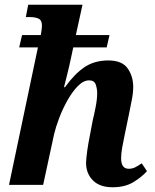

<svg xmlns="http://www.w3.org/2000/svg" viewBox="-20 -780 654 810"><path d="M455 10Q401 10 372 -19Q343 -48 343 -94Q344 -115 348 -144Q352 -173 360 -213L371 -271Q376 -291 383 -326Q390 -361 390 -387Q390 -405 384 -423Q378 -441 356 -441Q332 -441 308.5 -417Q285 -393 264.5 -356.5Q244 -320 229.5 -281.5Q215 -243 208 -213L162 0H18L140 -580H61L73 -632H152Q154 -643 155.5 -654Q157 -665 157 -671Q157 -694 143.5 -701Q130 -708 104 -708H89L99 -760H328L300 -632H442L430 -580H289L279 -533Q272 -499 263.5 -466Q255 -433 250 -412H254Q295 -469 337 -497Q379 -525 437 -525Q495 -525 518.5 -491.5Q542 -458 542 -413Q542 -387 535.5 -356Q529 -325 524 -298L506 -211Q500 -182 495.5 -157.5Q491 -133 491 -112Q491 -68 523 -68Q538 -68 550 -74Q562 -80 578 -91L600 -58Q578 -33 542.5 -11.5Q507 10 455 10Z"/></svg>

Font: Noto Serif SemiCondensed
Style: Bold Italic
Weight: 700
Width: 4
Italic angle: -12°
Designer: Monotype Design Team
Foundry: Monotype Imaging Inc.
Version: Version 2.014